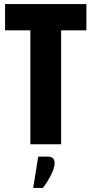

<svg xmlns="http://www.w3.org/2000/svg" viewBox="-20 -713 452 949"><path d="M169 61H215Q250 61 250 93Q250 118 230.5 155Q211 192 192 216H144ZM407 -693V-563H282V0H130V-563H5V-693Z"/></svg>

Font: Khand Black
Style: Regular
Weight: 900
Designer: Sanchit Sawaria and Jyotish Sonowal (Devanagari), Satya Rajpurohit (Latin)
Foundry: Indian Type Foundry
Version: Version 2.000;PS 1.0;hotconv 1.0.79;makeotf.lib2.5.61930